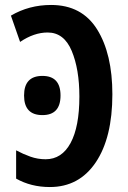

<svg xmlns="http://www.w3.org/2000/svg" viewBox="-20 -744 517 774"><path d="M151 -280Q224 -280 224 -359Q224 -438 151 -438Q77 -438 77 -359Q77 -280 151 -280ZM433 -364Q433 -527 371.5 -625.5Q310 -724 186 -724Q97 -724 24 -681L61 -575Q117 -613 172 -613Q238 -613 269 -539Q300 -465 300 -355Q300 -233 264.5 -167.5Q229 -102 164 -102Q132 -102 102.5 -112.5Q73 -123 45 -138V-24Q105 10 181 10Q299 10 366 -89.5Q433 -189 433 -364Z"/></svg>

Font: Noto Sans UI Condensed
Style: Bold
Weight: 700
Width: 3
Designer: Monotype Design Team
Foundry: Monotype Imaging Inc.
Version: 1.001